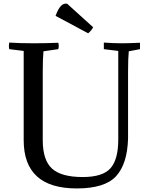

<svg xmlns="http://www.w3.org/2000/svg" viewBox="-20 -1038 854 1078"><path d="M644 -254V-752L563 -762V-799Q618 -795 664 -795Q702 -795 766 -798V-762L703 -750Q699 -712 699 -633V-260Q695 -118 632 -49Q569 20 411 20Q113 20 113 -251V-752L32 -762Q28 -777 32 -799Q87 -795 169 -795Q242 -795 307 -798Q313 -780 307 -762L224 -750Q220 -712 220 -633V-251Q220 -139 272 -91.5Q324 -44 444 -44Q557 -44 600.5 -93.5Q644 -143 644 -254ZM475 -851 292 -949Q306 -988 322 -1004.5Q338 -1021 357 -1017L503 -885Q494 -867 475 -851Z"/></svg>

Font: Adamina
Style: Regular
Weight: 400
Designer: Cyreal (www.cyreal.org)
Foundry: Alexei Vanyashin
Version: Version 1.013